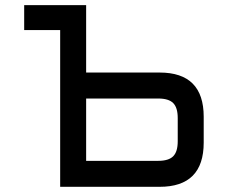

<svg xmlns="http://www.w3.org/2000/svg" viewBox="-20 -720 870 740"><path d="M312 -100.1H589.8Q629.9 -100.1 647.5 -117.7Q665 -135.3 665 -175.3V-265.1Q665 -305.2 647.5 -322.8Q629.9 -340.3 589.8 -340.3H312ZM312 -700.2V-440.4H595.2Q765.1 -440.4 765.1 -270V-170.4Q765.1 0 595.2 0H211.9V-604H73.2V-700.2Z"/></svg>

Font: Aldrich [RUS by Daymarius]
Style: Regular
Weight: 400
Designer: Matthew Desmond
Foundry: Matthew Desmond
Version: Version 1.002 August 24, 2018